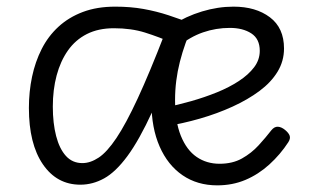

<svg xmlns="http://www.w3.org/2000/svg" viewBox="-20 -539 933 578"><path d="M67 -214Q67 -263 76.5 -308Q86 -353 105.5 -391.5Q125 -430 156 -458.5Q187 -487 229.5 -503Q272 -519 327 -519Q373 -519 412 -512Q451 -505 487.5 -493Q524 -481 562 -466Q536 -410 521.5 -353Q507 -296 507 -238Q507 -173 524.5 -130Q542 -87 572 -66.5Q602 -46 641 -46Q680 -46 708.5 -62Q737 -78 758.5 -101.5Q780 -125 797 -147Q806 -158 816.5 -157.5Q827 -157 838 -148Q849 -139 852 -130.5Q855 -122 848 -111Q824 -74 791 -44Q758 -14 719 2.5Q680 19 634 19Q574 19 529.5 -11.5Q485 -42 460.5 -98Q436 -154 436 -229Q436 -280 443.5 -322Q451 -364 462.5 -399Q474 -434 486 -461L504 -408Q458 -428 416.5 -441Q375 -454 323 -454Q276 -454 241.5 -436.5Q207 -419 184.5 -387Q162 -355 150.5 -312Q139 -269 139 -218Q139 -168 149 -129.5Q159 -91 178.5 -69.5Q198 -48 228 -48Q252 -48 277 -64.5Q302 -81 330.5 -123.5Q359 -166 394.5 -242.5Q430 -319 476 -438L525 -423Q478 -289 438.5 -203Q399 -117 363.5 -69Q328 -21 293.5 -2Q259 17 222 17Q151 17 109 -44.5Q67 -106 67 -214ZM835 -393Q835 -355 815.5 -323Q796 -291 761 -265Q726 -239 680 -218Q634 -197 582 -182Q530 -167 475 -158V-215Q515 -223 555.5 -234.5Q596 -246 633 -261Q670 -276 699 -295Q728 -314 745 -336.5Q762 -359 762 -386Q762 -422 736.5 -438.5Q711 -455 672 -455Q630 -455 591 -441.5Q552 -428 517 -399L498 -463Q540 -490 588 -504.5Q636 -519 683 -519Q750 -519 792.5 -487Q835 -455 835 -393Z"/></svg>

Font: Playwrite FR Moderne Light
Style: Regular
Weight: 300
Version: Version 1.002